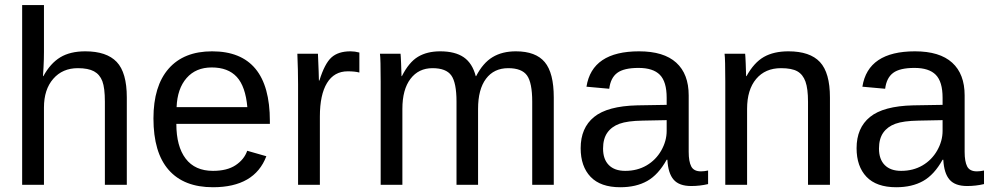

<svg xmlns="http://www.w3.org/2000/svg" viewBox="-20 -745 3987 774"><path d="M154.8 -438Q183.1 -489.7 222.9 -513.9Q262.7 -538.1 323.7 -538.1Q409.7 -538.1 450.4 -495.4Q491.2 -452.6 491.2 -352.1V0H402.8V-335Q402.8 -390.6 392.6 -417.7Q382.3 -444.8 358.9 -457.5Q335.4 -470.2 293.9 -470.2Q231.9 -470.2 194.6 -427.2Q157.2 -384.3 157.2 -311.5V0H69.3V-724.6H157.2V-536.1Q157.2 -506.3 155.5 -474.6Q153.8 -442.9 153.3 -438Z M690.9 -245.6Q690.9 -154.8 728.5 -105.5Q766.1 -56.2 838.4 -56.2Q895.5 -56.2 929.9 -79.1Q964.4 -102.1 976.6 -137.2L1053.7 -115.2Q1006.3 9.8 838.4 9.8Q721.2 9.8 659.9 -60.1Q598.6 -129.9 598.6 -267.6Q598.6 -398.4 659.9 -468.3Q721.2 -538.1 835 -538.1Q1067.9 -538.1 1067.9 -257.3V-245.6ZM977.1 -313Q969.7 -396.5 934.6 -434.8Q899.4 -473.1 833.5 -473.1Q769.5 -473.1 732.2 -430.4Q694.8 -387.7 691.9 -313Z M1181.6 0V-405.3Q1181.6 -460.9 1178.7 -528.3H1261.7Q1265.6 -438.5 1265.6 -420.4H1267.6Q1288.6 -488.3 1315.9 -513.2Q1343.3 -538.1 1393.1 -538.1Q1410.6 -538.1 1428.7 -533.2V-452.6Q1411.1 -457.5 1381.8 -457.5Q1327.1 -457.5 1298.3 -410.4Q1269.5 -363.3 1269.5 -275.4V0Z M1820.3 0V-335Q1820.3 -411.6 1799.3 -440.9Q1778.3 -470.2 1723.6 -470.2Q1667.5 -470.2 1634.8 -427.2Q1602.1 -384.3 1602.1 -306.2V0H1514.6V-415.5Q1514.6 -507.8 1511.7 -528.3H1594.7Q1595.2 -525.9 1595.7 -515.1Q1596.2 -504.4 1596.9 -490.5Q1597.7 -476.6 1598.6 -438H1600.1Q1628.4 -494.1 1665 -516.1Q1701.7 -538.1 1754.4 -538.1Q1814.5 -538.1 1849.4 -514.2Q1884.3 -490.2 1897.9 -438H1899.4Q1926.8 -491.2 1965.6 -514.6Q2004.4 -538.1 2059.6 -538.1Q2139.6 -538.1 2176 -494.6Q2212.4 -451.2 2212.4 -352.1V0H2125.5V-335Q2125.5 -411.6 2104.5 -440.9Q2083.5 -470.2 2028.8 -470.2Q1971.2 -470.2 1939.2 -427.5Q1907.2 -384.8 1907.2 -306.2V0Z M2480.5 9.8Q2400.9 9.8 2360.8 -32.2Q2320.8 -74.2 2320.8 -147.5Q2320.8 -229.5 2374.8 -273.4Q2428.7 -317.4 2548.8 -320.3L2667.5 -322.3V-351.1Q2667.5 -415.5 2640.1 -443.4Q2612.8 -471.2 2554.2 -471.2Q2495.1 -471.2 2468.3 -451.2Q2441.4 -431.2 2436 -387.2L2344.2 -395.5Q2366.7 -538.1 2556.2 -538.1Q2655.8 -538.1 2706.1 -492.4Q2756.3 -446.8 2756.3 -360.4V-132.8Q2756.3 -93.8 2766.6 -74Q2776.9 -54.2 2805.7 -54.2Q2818.4 -54.2 2834.5 -57.6V-2.9Q2801.3 4.9 2766.6 4.9Q2717.8 4.9 2695.6 -20.8Q2673.3 -46.4 2670.4 -101.1H2667.5Q2633.8 -40.5 2589.1 -15.4Q2544.4 9.8 2480.5 9.8ZM2500.5 -56.2Q2548.8 -56.2 2586.4 -78.1Q2624 -100.1 2645.8 -138.4Q2667.5 -176.8 2667.5 -217.3V-260.7L2571.3 -258.8Q2509.3 -257.8 2477.3 -246.1Q2445.3 -234.4 2428.2 -210Q2411.1 -185.5 2411.1 -146Q2411.1 -103 2434.3 -79.6Q2457.5 -56.2 2500.5 -56.2Z M3237.3 0V-335Q3237.3 -387.2 3227.1 -416Q3216.8 -444.8 3194.3 -457.5Q3171.9 -470.2 3128.4 -470.2Q3064.9 -470.2 3028.3 -426.8Q2991.7 -383.3 2991.7 -306.2V0H2903.8V-415.5Q2903.8 -507.8 2900.9 -528.3H2983.9Q2984.4 -525.9 2984.9 -515.1Q2985.4 -504.4 2986.1 -490.5Q2986.8 -476.6 2987.8 -438H2989.3Q3019.5 -492.7 3059.3 -515.4Q3099.1 -538.1 3158.2 -538.1Q3245.1 -538.1 3285.4 -494.9Q3325.7 -451.7 3325.7 -352.1V0Z M3592.8 9.8Q3513.2 9.8 3473.1 -32.2Q3433.1 -74.2 3433.1 -147.5Q3433.1 -229.5 3487.1 -273.4Q3541 -317.4 3661.1 -320.3L3779.8 -322.3V-351.1Q3779.8 -415.5 3752.4 -443.4Q3725.1 -471.2 3666.5 -471.2Q3607.4 -471.2 3580.6 -451.2Q3553.7 -431.2 3548.3 -387.2L3456.5 -395.5Q3479 -538.1 3668.5 -538.1Q3768.1 -538.1 3818.4 -492.4Q3868.7 -446.8 3868.7 -360.4V-132.8Q3868.7 -93.8 3878.9 -74Q3889.2 -54.2 3918 -54.2Q3930.7 -54.2 3946.8 -57.6V-2.9Q3913.6 4.9 3878.9 4.9Q3830.1 4.9 3807.9 -20.8Q3785.6 -46.4 3782.7 -101.1H3779.8Q3746.1 -40.5 3701.4 -15.4Q3656.7 9.8 3592.8 9.8ZM3612.8 -56.2Q3661.1 -56.2 3698.7 -78.1Q3736.3 -100.1 3758.1 -138.4Q3779.8 -176.8 3779.8 -217.3V-260.7L3683.6 -258.8Q3621.6 -257.8 3589.6 -246.1Q3557.6 -234.4 3540.5 -210Q3523.4 -185.5 3523.4 -146Q3523.4 -103 3546.6 -79.6Q3569.8 -56.2 3612.8 -56.2Z"/></svg>

Font: Liberation Sans
Style: Regular
Weight: 400
Designer: Steve Matteson
Foundry: Ascender Corporation
Version: Version 2.00.1